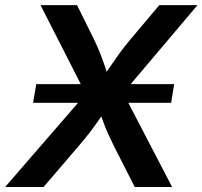

<svg xmlns="http://www.w3.org/2000/svg" viewBox="-40 -748 810 768"><path d="M92.3 -336.9 105 -411.6H656.7L644.5 -336.9ZM-19.5 0 344.7 -420.4 328.6 -322.3 122.1 -727.5H268.1L334 -594.7Q350.6 -560.5 360.8 -534.2Q371.1 -507.8 379.2 -483.4Q387.2 -459 397 -429.7H365.2Q385.3 -458.5 401.9 -483.2Q418.5 -507.8 437.7 -534.4Q457 -561 485.4 -594.7L597.2 -727.5H750L412.6 -328.6L428.2 -423.3L648.4 0H499L416 -163.1Q400.9 -193.8 391.4 -215.3Q381.8 -236.8 374.5 -256.8Q367.2 -276.9 357.4 -303.2H379.4Q361.8 -277.3 347.7 -257.1Q333.5 -236.8 316.7 -215.1Q299.8 -193.4 273.9 -163.1L134.3 0Z"/></svg>

Font: Inter SemiBold
Style: Italic
Weight: 600
Italic angle: -9.3988°
Designer: Rasmus Andersson
Foundry: rsms
Version: Version 4.001;git-66647c0bb